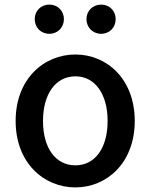

<svg xmlns="http://www.w3.org/2000/svg" viewBox="-20 -801 655 835"><path d="M308 14C444 14 566 -92 566 -275C566 -458 444 -564 308 -564C171 -564 48 -458 48 -275C48 -92 171 14 308 14ZM308 -82C221 -82 167 -158 167 -275C167 -391 221 -469 308 -469C394 -469 448 -391 448 -275C448 -158 394 -82 308 -82ZM195 -654C231 -654 258 -682 258 -718C258 -753 231 -781 195 -781C157 -781 131 -753 131 -718C131 -682 157 -654 195 -654ZM420 -654C457 -654 483 -682 483 -718C483 -753 457 -781 420 -781C383 -781 356 -753 356 -718C356 -682 383 -654 420 -654Z"/></svg>

Font: Noto Sans TC Medium
Style: Regular
Weight: 500
Designer: Ryoko NISHIZUKA 西塚涼子 (kana, bopomofo & ideographs); Paul D. Hunt (Latin, Greek & Cyrillic); Sandoll Communications 산돌커뮤니
Foundry: Adobe
Version: Version 2.004;hotconv 1.0.118;makeotfexe 2.5.65603